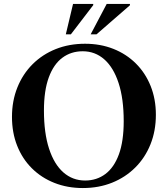

<svg xmlns="http://www.w3.org/2000/svg" viewBox="-20 -938 848 970"><path d="M409.5 -717Q487.5 -717 553 -691Q618.5 -665 666.5 -617.2Q714.5 -569.5 741 -503.5Q767.5 -437.5 767.5 -358Q767.5 -276.5 740.2 -208.8Q713 -141 663.2 -91.5Q613.5 -42 546.2 -15Q479 12 398.5 12Q320.5 12 254.8 -14Q189 -40 141 -87.8Q93 -135.5 66.8 -201.5Q40.5 -267.5 40.5 -347.5Q40.5 -428.5 67.8 -496.2Q95 -564 144.5 -613.5Q194 -663 261.5 -690Q329 -717 409.5 -717ZM410 -26Q468.5 -26 512.5 -59Q556.5 -92 580.8 -158.5Q605 -225 605 -325.5Q605 -439.5 579.2 -518.2Q553.5 -597 507 -638Q460.5 -679 398 -679Q339 -679 295 -646.2Q251 -613.5 226.5 -547Q202 -480.5 202 -379.5Q202 -266 227.8 -187Q253.5 -108 300.2 -67Q347 -26 410 -26ZM438 -764.5 519 -918H636.5V-911.5L467.5 -764.5ZM312.5 -764.5 349 -918H451V-912L338 -764.5Z"/></svg>

Font: Newsreader 60pt SemiBold
Style: Regular
Weight: 600
Designer: Hugues Gentile
Foundry: Production Type
Version: Version 1.003